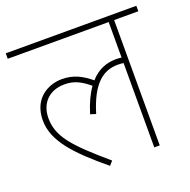

<svg xmlns="http://www.w3.org/2000/svg" viewBox="-115 -735 851 858"><g transform="rotate(-20 310.5 -306.0)"><path d="M0 -596H480V-427C473 -428 464 -429 454 -429C407 -429 365 -412 331 -373C291 -406 251 -428 196 -428C131 -428 53 -388 53 -283C53 -184 133 -100 266 10L283 -9C136 -135 80 -195 80 -284C80 -353 124 -402 199 -402C245 -402 276 -385 315 -353C294 -324 276 -286 261 -237L287 -229C328 -365 386 -403 453 -403C465 -403 473 -402 480 -401V0H506V-596H621V-622H0Z"/></g></svg>

Font: Noto Sans Devanagari UI Thin
Style: Regular
Weight: 100
Designer: Jelle Bosma - Monotype Design Team
Foundry: Monotype Imaging Inc.
Version: Version 2.004